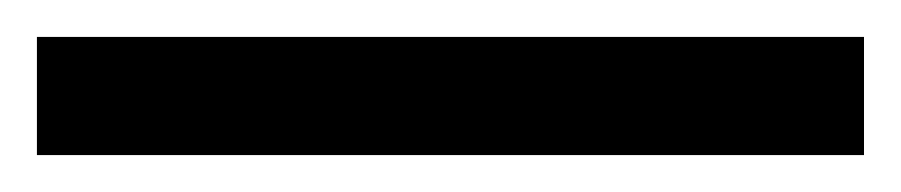

<svg xmlns="http://www.w3.org/2000/svg" viewBox="-22 70 488 104"><path d="M446 154H-2V90H446Z"/></svg>

Font: Noto Sans Tai Le
Style: Regular
Weight: 400
Designer: Monotype Design Team
Foundry: Monotype Imaging Inc.
Version: Version 2.002; ttfautohint (v1.8.4.7-5d5b)